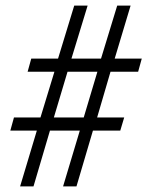

<svg xmlns="http://www.w3.org/2000/svg" viewBox="-20 -659 544 688"><path d="M17 -191 30 -238H125L175 -402H79L92 -449H188L246 -639H294L236 -449H342L400 -639H448L391 -449H488L475 -402H376L328 -238H425L411 -191H313L254 9H206L266 -191H159L100 9H52L112 -191ZM173 -238H280L329 -402H222Z"/></svg>

Font: Gamine
Style: Bold
Weight: 700
Designer: Tapiwanashe Sebastian Garikayi
Version: Version 1.000